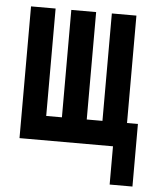

<svg xmlns="http://www.w3.org/2000/svg" viewBox="-50 -562 601 755"><g transform="rotate(5 250.5 -184.5)"><path d="M411 151V0H42V-520H139V-96H201V-520H299V-96H361V-520H458V-96H501V151Z"/></g></svg>

Font: Iosevka Term Curly
Style: Bold
Weight: 700
Designer: Belleve Invis
Foundry: Belleve Invis
Version: Version 32.3.0